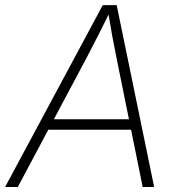

<svg xmlns="http://www.w3.org/2000/svg" viewBox="-39 -748 708 768"><path d="M-18.6 0 372.1 -727.5H427.7L577.6 0H531.7L426.3 -520Q418.5 -558.1 409.9 -604.5Q401.4 -650.9 392.1 -708H404.3Q377 -652.3 353.5 -606Q330.1 -559.6 309.1 -520L32.2 0ZM135.7 -229 142.6 -271H506.8L499.5 -229Z"/></svg>

Font: Inter 17pt ExtraLight
Style: Italic
Weight: 250
Italic angle: -9.3988°
Version: Version 4.001;git-66647c0bb